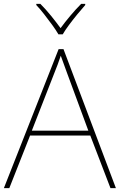

<svg xmlns="http://www.w3.org/2000/svg" viewBox="-20 -969 617 989"><path d="M549 0 445 -271H135L28 0H0L282 -716H307L577 0ZM325 -594Q319 -611 311 -632.5Q303 -654 293 -682Q286 -660 277 -636.5Q268 -613 260 -593L144 -296H435ZM281 -792Q269 -813 249 -840.5Q229 -868 207.5 -895.5Q186 -923 167 -943V-949H188Q216 -921 243.5 -887Q271 -853 292 -824Q313 -853 341.5 -887Q370 -921 398 -949H419V-943Q401 -923 378.5 -895.5Q356 -868 335.5 -840.5Q315 -813 303 -792Z"/></svg>

Font: Noto Sans Sinhala UI Thin
Style: Regular
Weight: 100
Designer: Jelle Bosma - Monotype Design Team
Foundry: Monotype Imaging Inc.
Version: Version 2.006; ttfautohint (v1.8.4.7-5d5b)